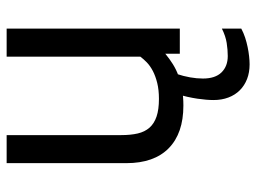

<svg xmlns="http://www.w3.org/2000/svg" viewBox="-116 -442 768 575"><g transform="rotate(-90 267.5 -155.0)"><path d="M393.6 0V-43.5Q378.4 -30.8 362.3 -20.8Q346.2 -10.7 327.4 -3.9Q308.6 2.9 286.6 6.8Q264.6 10.7 238.3 10.7Q155.3 10.7 110.6 -33.2Q65.9 -77.1 65.9 -160.2V-518.6H149.9V-175.3Q149.9 -147 154.8 -126Q159.7 -105 172.1 -90.8Q184.6 -76.7 205.6 -69.6Q226.6 -62.5 258.3 -62.5Q285.2 -62.5 305.9 -67.6Q326.7 -72.8 342 -80.8Q357.4 -88.9 367.7 -98.9Q377.9 -108.9 384.8 -118.2V-518.6H468.8V0ZM272.9 -10.7H333.5Q326.2 11.2 322.8 31Q319.3 50.8 319.3 69.3Q319.3 106 337.6 124.8Q356 143.6 386.7 143.6Q405.3 143.6 425.8 140.4Q446.3 137.2 468.8 126V184.1Q456.1 190.9 441.9 195.6Q427.7 200.2 413.6 203.1Q399.4 206.1 386 207.5Q372.6 209 361.8 209Q337.4 209 317.9 201.4Q298.3 193.8 284.2 179.7Q270 165.5 262.5 145.5Q254.9 125.5 254.9 101.1Q254.9 80.1 259 52.2Q263.2 24.4 272.9 -10.7Z"/></g></svg>

Font: Arian AMU
Style: Regular
Weight: 400
Designer: Ruben Hakobyan (Tarumian)
Foundry: Ruben Hakobyan (Tarumian)
Version: Version 4.003